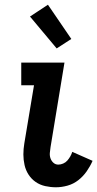

<svg xmlns="http://www.w3.org/2000/svg" viewBox="-20 -785 412 813"><path d="M217 8Q194 8 171.5 3Q149 -2 131 -14.5Q113 -27 101 -45.5Q89 -64 84 -86Q79 -108 79 -131Q79 -154 83 -178L124 -424H70V-520H253L194 -162Q192 -150 191 -137.5Q190 -125 194 -114Q198 -103 206.5 -95.5Q215 -88 227 -88Q237 -88 247.5 -92.5Q258 -97 265 -105Q272 -113 277.5 -122.5Q283 -132 286 -142L372 -104Q362 -81 347 -59.5Q332 -38 311.5 -22Q291 -6 266 1Q241 8 217 8ZM220 -580 107 -715 183 -765 282 -620Z"/></svg>

Font: Iosevka Custom
Style: Bold Italic
Weight: 700
Italic angle: -9°
Designer: Belleve Invis
Foundry: Belleve Invis
Version: Version 30.3.1; ttfautohint (v1.8.3)